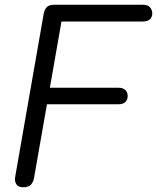

<svg xmlns="http://www.w3.org/2000/svg" viewBox="-20 -792 664 812"><path d="M79 0Q57 0 49 -13Q41 -26 44 -43L165 -735Q169 -753 178.5 -762.5Q188 -772 210 -772H584Q605 -772 614.5 -761Q624 -750 624 -735Q624 -721 614.5 -711Q605 -701 583 -701H240L124 -40Q122 -25 112 -12.5Q102 0 79 0ZM136 -351 148 -421H480Q501 -421 510.5 -411Q520 -401 520 -386Q520 -372 511 -361.5Q502 -351 480 -351Z"/></svg>

Font: Edu VIC WA NT Beginner Medium
Style: Regular
Weight: 500
Designer: Tina and Corey Anderson
Foundry: Google for Education
Version: Version 1.003